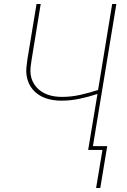

<svg xmlns="http://www.w3.org/2000/svg" viewBox="-20 -755 640 967"><path d="M464 192 496 0H424L471 -282Q426 -267 380.5 -257.5Q335 -248 289 -248Q269 -248 248.5 -251Q228 -254 209.5 -260.5Q191 -267 174.5 -278Q158 -289 145.5 -303.5Q133 -318 125 -336Q117 -354 114 -374Q111 -394 113 -414.5Q115 -435 118 -456L164 -735H185L139 -453Q136 -435 134 -416Q132 -397 134.5 -379Q137 -361 144.5 -345Q152 -329 163.5 -316Q175 -303 189.5 -293.5Q204 -284 221 -278Q238 -272 256 -269.5Q274 -267 293 -267Q338 -267 383.5 -277Q429 -287 474 -302L545 -735H566L448 -19H520L485 192Z"/></svg>

Font: Iosevka Curly ThExObl
Style: Regular
Weight: 100
Width: 7
Italic angle: -9°
Monospace: yes
Designer: Belleve Invis
Foundry: Belleve Invis
Version: Version 11.1.0; ttfautohint (v1.8.3)